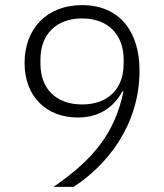

<svg xmlns="http://www.w3.org/2000/svg" viewBox="-20 -730 640 750"><path d="M525 -454C525 -607 447 -710 300 -710C164 -710 76 -619 76 -484C76 -353 161 -271 284 -271C368 -271 424 -311 458 -373L462 -372C428 -208 343 -106 189 0H267C395 -82 525 -239 525 -454ZM301 -322C198 -322 138 -384 138 -481V-498C138 -595 199 -658 301 -658C402 -658 463 -595 463 -497V-481C463 -384 403 -322 301 -322Z"/></svg>

Font: IBM Plex Thai Looped Light
Style: Regular
Weight: 300
Designer: Mike Abbink, Paul van der Laan, Pieter van Rosmalen, Ben Mitchell, Mark Frömberg
Foundry: Bold Monday
Version: Version 1.0